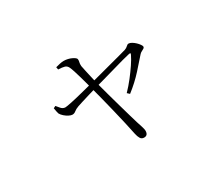

<svg xmlns="http://www.w3.org/2000/svg" viewBox="-109 -779 1218 1069"><g transform="rotate(-30 500.0 -244.0)"><path d="M327 -515 324 -531Q338 -535 352 -538Q366 -541 378 -541Q390 -541 403 -538Q416 -535 426.5 -530Q437 -525 444 -519.5Q451 -514 451 -509Q452 -499 449.5 -491Q447 -483 448 -467Q450 -457 454.5 -435.5Q459 -414 465 -388.5Q471 -363 476 -341Q486 -303 498 -259.5Q510 -216 522 -173.5Q534 -131 544 -96.5Q554 -62 560 -42Q566 -24 572 -5Q578 14 578 23Q578 53 553 53Q537 53 529.5 40.5Q522 28 518 9Q512 -22 501.5 -67.5Q491 -113 479 -163Q467 -213 455.5 -257.5Q444 -302 436 -332Q433 -344 427 -366Q421 -388 414 -413Q407 -438 400 -459.5Q393 -481 388 -491Q381 -506 367 -510Q353 -514 327 -515ZM212 -347Q220 -337 230.5 -325Q241 -313 256 -312Q265 -312 296.5 -318.5Q328 -325 370.5 -336Q413 -347 453 -357Q477 -363 513.5 -373Q550 -383 588.5 -393Q627 -403 658 -411.5Q689 -420 703 -424Q715 -428 723 -436Q731 -444 738 -444Q747 -444 758 -437.5Q769 -431 779 -421.5Q789 -412 795.5 -402.5Q802 -393 802 -388Q802 -382 796 -378Q790 -374 781.5 -370Q773 -366 767 -359Q743 -331 701 -284.5Q659 -238 606 -197L592 -210Q620 -239 644.5 -270.5Q669 -302 688.5 -331Q708 -360 718 -381Q723 -390 720.5 -392Q718 -394 710 -392Q695 -389 664 -380.5Q633 -372 595 -361Q557 -350 521 -340Q485 -330 460 -323Q436 -316 407 -307.5Q378 -299 354.5 -291.5Q331 -284 322 -281Q303 -274 293 -265.5Q283 -257 271 -257Q262 -257 249 -263.5Q236 -270 224 -280.5Q212 -291 206 -302Q204 -308 202 -317.5Q200 -327 198 -340Z"/></g></svg>

Font: Noto Serif TC
Style: Regular
Weight: 200
Designer: Ryoko NISHIZUKA 西塚涼子 (kana & ideographs); Frank Grießhammer (Latin, Greek & Cyrillic); Wenlong ZHANG 张文龙 (bopomofo); San
Foundry: Adobe
Version: Version 2.001;hotconv 1.1.0;makeotfexe 2.6.0